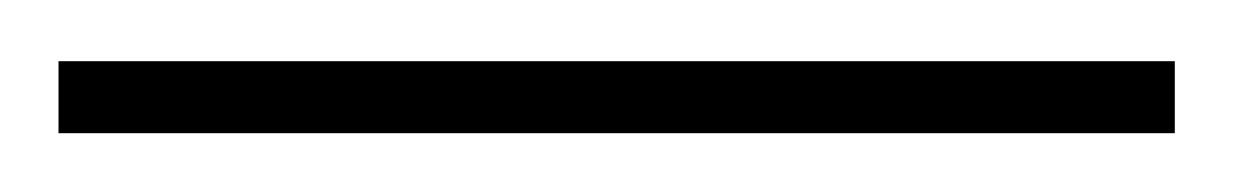

<svg xmlns="http://www.w3.org/2000/svg" viewBox="-20 -18 412 64"><path d="M371.6 2.4V26.4H-0.5V2.4Z"/></svg>

Font: Yantramanav Thin
Style: Regular
Weight: 250
Version: Version 1.001;PS 1.0;hotconv 1.0.72;makeotf.lib2.5.5900; ttf